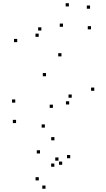

<svg xmlns="http://www.w3.org/2000/svg" viewBox="-20 -773 660 1193"><path d="M539.5 -718.8V-738.8H519.5V-718.8ZM408 -733V-753H388V-733ZM87 -511.2V-531.2H67V-511.2ZM266 -299.2V-319.2H246V-299.2ZM425.7 -165.8V-185.8H405.7V-165.8ZM409.8 -123.8V-143.8H389.8V-123.8ZM308.8 -102.7V-122.7H288.8V-102.7ZM74.8 -135.2V-155.2H54.8V-135.2ZM79.8 -8.3V-28.3H59.8V-8.3ZM258.8 20V0H238.8V20ZM565.8 -208.9V-228.9H545.8V-208.9ZM361.8 -422.6V-442.6H341.8V-422.6ZM220.5 -544.1V-564.1H200.5V-544.1ZM237 -583.3V-603.3H217V-583.3ZM371.3 -606.5V-626.5H351.3V-606.5ZM545.4 -590.6V-610.6H525.4V-590.6ZM366.4 250.9V230.9H346.4V250.9ZM343.4 225.4V205.4H323.4V225.4ZM221.1 348V328H201.1V348ZM262.8 399.8V379.8H242.8V399.8ZM416.3 210.2V190.2H396.3V210.2ZM318.2 98.9V78.9H298.2V98.9ZM228.6 180.6V160.6H208.6V180.6ZM317.7 263.1V243.1H297.7V263.1Z"/></svg>

Font: Monaspace Argon Dots Var
Style: Regular
Weight: 400
Designer: Riley Cran and the Lettermatic Team
Version: Version 1.100 (Monaspace Argon Dots)